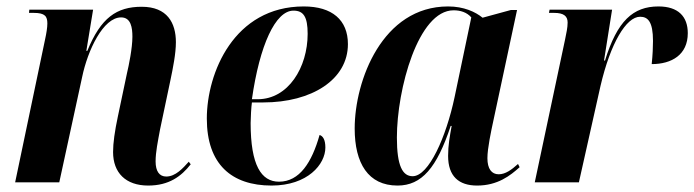

<svg xmlns="http://www.w3.org/2000/svg" viewBox="-20 -566 2155 596"><path d="M440 10C505 10 543 -19 572 -56L566 -64C548 -44 525 -18 496 -18C475 -18 463 -34 463 -65C463 -94 470 -127 477 -165L509 -317C517 -355 526 -400 526 -435C526 -495 499 -545 420 -545C342 -545 293 -511 251 -408H248L269 -536H71L70 -526H85C120 -526 127 -515 127 -493C127 -481 124 -462 120 -444L27 0H164L235 -327C252 -409 300 -512 356 -512C387 -512 391 -479 391 -452C391 -417 380 -363 374 -338L346 -205C336 -158 331 -122 331 -94C331 -30 370 10 440 10Z M823 10C935 10 990 -56 990 -108C990 -133 982 -144 972 -147C948 -62 910 -2 846 -2C791 -2 758 -53 758 -184C758 -198 760 -236 762 -248H797C948 -248 1060 -319 1060 -429C1060 -504 1011 -546 923 -546C706 -546 622 -339 622 -198C622 -56 699 10 823 10ZM780 -258H762C786 -426 835 -533 891 -533C922 -533 935 -514 935 -461C935 -357 875 -258 780 -258Z M1214 10C1289 10 1336 -45 1379 -175H1382C1376 -142 1371 -115 1371 -82C1371 -19 1404 10 1461 10C1525 10 1564 -21 1593 -47L1588 -57C1568 -39 1549 -25 1528 -25C1506 -25 1493 -42 1493 -75C1493 -106 1505 -161 1511 -189L1585 -535H1566L1478 -511C1456 -529 1420 -546 1371 -546C1167 -546 1081 -316 1081 -167C1081 -59 1123 10 1214 10ZM1261 -19C1230 -19 1212 -50 1212 -139C1212 -289 1278 -534 1388 -534C1409 -534 1429 -528 1443 -512L1391 -264C1365 -141 1311 -19 1261 -19Z M1734 -443 1640 0H1777L1844 -299C1875 -432 1924 -514 1967 -514C1991 -514 2007 -499 2007 -439C2007 -420 2006 -396 2003 -367C2065 -367 2115 -396 2115 -463C2115 -515 2085 -546 2024 -546C1945 -546 1896 -501 1858 -378H1855L1880 -536H1686L1684 -526H1700C1730 -526 1742 -516 1742 -496C1742 -480 1738 -463 1734 -443Z"/></svg>

Font: Noto Serif Display Condensed
Style: Bold Italic
Weight: 700
Width: 3
Italic angle: -12°
Designer: Monotype Design Team
Foundry: Monotype Imaging Inc.
Version: Version 2.009